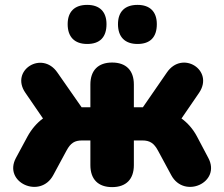

<svg xmlns="http://www.w3.org/2000/svg" viewBox="-20 -757 918 786"><path d="M543 -577C595 -577 622 -605 622 -658C622 -709 594 -737 543 -737C491 -737 463 -709 463 -658C463 -606 491 -577 543 -577ZM337 -577C389 -577 416 -605 416 -658C416 -709 388 -737 337 -737C285 -737 257 -709 257 -658C257 -606 285 -577 337 -577ZM439 9C496 9 528 -23 528 -81V-182H563C592 -182 610 -172 627 -140L681 -40C734 59 886 -10 833 -110L786 -199C770 -229 748 -254 723 -272L795 -377C858 -470 726 -553 663 -460L565 -318H528V-411C528 -469 496 -501 439 -501C382 -501 350 -469 350 -411V-318H314L215 -460C152 -552 20 -469 84 -377L156 -272C131 -254 109 -228 93 -199L45 -110C-8 -10 145 59 198 -40L252 -140C269 -172 286 -182 316 -182H350V-81C350 -23 382 9 439 9Z"/></svg>

Font: Nunito Black
Style: Regular
Weight: 900
Designer: Vernon Adams
Foundry: Vernon Adams
Version: Version 3.602